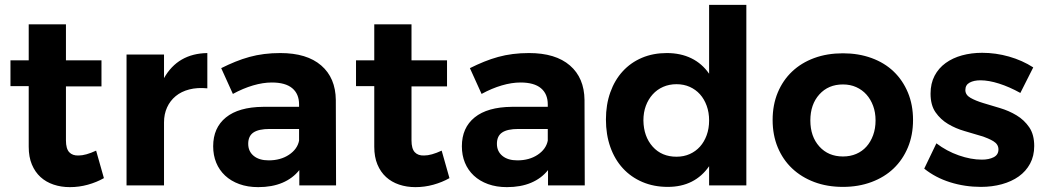

<svg xmlns="http://www.w3.org/2000/svg" viewBox="-20 -762 4299 789"><path d="M407 -30Q377 -13 341 -3Q305 7 267 7Q231 7 200 -3.5Q169 -14 146.5 -34.5Q124 -55 111 -86Q98 -117 98 -159V-408H23V-514H98V-662H251V-514H397V-407H251V-185Q251 -151 264.5 -136.5Q278 -122 303 -123Q332 -123 375 -143Z M654 -441Q711 -542 832 -544V-399Q791 -403 758 -394.5Q725 -386 702 -367Q679 -348 666.5 -320.5Q654 -293 654 -259V0H500V-538H654Z M1210 -63Q1183 -29 1140.5 -11Q1098 7 1041 7Q998 7 963.5 -5.5Q929 -18 905 -40.5Q881 -63 868.5 -93.5Q856 -124 856 -161Q856 -237 908.5 -279.5Q961 -322 1061 -323H1209V-333Q1209 -376 1181 -399.5Q1153 -423 1097 -423Q1061 -423 1020 -411Q979 -399 937 -376L889 -482Q919 -497 947.5 -508.5Q976 -520 1005 -528Q1034 -536 1065.5 -540Q1097 -544 1132 -544Q1241 -544 1300 -493Q1359 -442 1360 -351L1361 0H1210ZM1084 -103Q1133 -103 1167.5 -126Q1202 -149 1209 -184V-232H1088Q1043 -232 1021.5 -217.5Q1000 -203 1000 -171Q1000 -140 1022.5 -121.5Q1045 -103 1084 -103Z M1827 -30Q1797 -13 1761 -3Q1725 7 1687 7Q1651 7 1620 -3.5Q1589 -14 1566.5 -34.5Q1544 -55 1531 -86Q1518 -117 1518 -159V-408H1443V-514H1518V-662H1671V-514H1817V-407H1671V-185Q1671 -151 1684.5 -136.5Q1698 -122 1723 -123Q1752 -123 1795 -143Z M2232 -63Q2205 -29 2162.5 -11Q2120 7 2063 7Q2020 7 1985.5 -5.5Q1951 -18 1927 -40.5Q1903 -63 1890.5 -93.5Q1878 -124 1878 -161Q1878 -237 1930.5 -279.5Q1983 -322 2083 -323H2231V-333Q2231 -376 2203 -399.5Q2175 -423 2119 -423Q2083 -423 2042 -411Q2001 -399 1959 -376L1911 -482Q1941 -497 1969.5 -508.5Q1998 -520 2027 -528Q2056 -536 2087.5 -540Q2119 -544 2154 -544Q2263 -544 2322 -493Q2381 -442 2382 -351L2383 0H2232ZM2106 -103Q2155 -103 2189.5 -126Q2224 -149 2231 -184V-232H2110Q2065 -232 2043.5 -217.5Q2022 -203 2022 -171Q2022 -140 2044.5 -121.5Q2067 -103 2106 -103Z M3047 0H2894V-79Q2865 -37 2822.5 -15.5Q2780 6 2724 6Q2667 6 2620 -14Q2573 -34 2539.5 -70.5Q2506 -107 2488 -158Q2470 -209 2470 -271Q2470 -332 2488 -382.5Q2506 -433 2539 -469Q2572 -505 2618 -524.5Q2664 -544 2720 -544Q2777 -544 2821 -522.5Q2865 -501 2894 -459V-742H3047ZM2760 -118Q2790 -118 2814.5 -129Q2839 -140 2856.5 -159.5Q2874 -179 2884 -206.5Q2894 -234 2894 -267Q2894 -300 2884 -327.5Q2874 -355 2856.5 -374.5Q2839 -394 2814.5 -405Q2790 -416 2760 -416Q2730 -416 2705 -405Q2680 -394 2662 -374Q2644 -354 2634 -327Q2624 -300 2624 -267Q2625 -201 2662 -159.5Q2699 -118 2760 -118Z M3444 -543Q3508 -543 3561.5 -523.5Q3615 -504 3652.5 -468Q3690 -432 3711 -381.5Q3732 -331 3732 -269Q3732 -207 3711 -156.5Q3690 -106 3652.5 -70Q3615 -34 3561.5 -14Q3508 6 3444 6Q3379 6 3326 -14Q3273 -34 3235 -70Q3197 -106 3176 -156.5Q3155 -207 3155 -269Q3155 -331 3176 -381.5Q3197 -432 3235 -468Q3273 -504 3326 -523.5Q3379 -543 3444 -543ZM3444 -415Q3384 -415 3347 -374Q3310 -333 3310 -267Q3310 -201 3347 -160Q3384 -119 3444 -119Q3474 -119 3498.5 -129.5Q3523 -140 3540.5 -159.5Q3558 -179 3568 -206.5Q3578 -234 3578 -267Q3578 -300 3568 -327Q3558 -354 3540.5 -373.5Q3523 -393 3498.5 -404Q3474 -415 3444 -415Z M4016 -545Q4072 -545 4126.5 -529.5Q4181 -514 4226 -485L4173 -380Q4128 -405 4085.5 -418.5Q4043 -432 4009 -432Q3982 -432 3964.5 -422.5Q3947 -413 3947 -392Q3947 -372 3968 -360Q3989 -348 4020.5 -338.5Q4052 -329 4089 -318Q4126 -307 4157.5 -288Q4189 -269 4209.5 -239Q4230 -209 4230 -162Q4230 -121 4213 -89.5Q4196 -58 4166.5 -37Q4137 -16 4097 -5Q4057 6 4011 6Q3945 6 3884.5 -13Q3824 -32 3778 -69L3828 -173Q3870 -141 3920 -123.5Q3970 -106 4015 -106Q4044 -106 4063.5 -116Q4083 -126 4083 -148Q4083 -169 4062.5 -181.5Q4042 -194 4011 -203.5Q3980 -213 3943.5 -223.5Q3907 -234 3876 -252.5Q3845 -271 3824.5 -300.5Q3804 -330 3804 -377Q3804 -419 3820.5 -450.5Q3837 -482 3866 -503Q3895 -524 3933.5 -534.5Q3972 -545 4016 -545Z"/></svg>

Font: Montserrat Semi Bold
Style: Regular
Weight: 600
Designer: Julieta Ulanovsky
Foundry: Julieta Ulanovsky
Version: Version 3.001 September 28, 2015